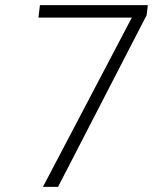

<svg xmlns="http://www.w3.org/2000/svg" viewBox="-20 -731 615 751"><path d="M147.9 0 495.6 -662.1H130.4L136.2 -710.9H558.1L553.7 -671.9L207 0Z"/></svg>

Font: Muli
Style: ExtraLightItalic
Weight: 200
Italic angle: -7°
Designer: Vernon Adams
Foundry: newtypography
Version: Version 2.0; ttfautohint (v1.00rc1.2-2d82) -l 8 -r 50 -G 200